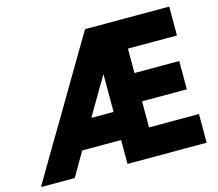

<svg xmlns="http://www.w3.org/2000/svg" viewBox="-102 -839 1110 979"><g transform="rotate(-15 452.5 -350.0)"><path d="M609.4 -279.3Q609.4 -263.7 609.4 -248Q609.4 -233.4 609.4 -217.8Q609.4 -205.1 609.4 -193.4Q609.4 -180.7 609.4 -168.9Q609.4 -162.1 609.4 -155.3Q609.4 -148.4 609.4 -141.6Q636.7 -141.6 664.1 -141.6Q691.4 -141.6 719.7 -141.6Q740.2 -141.6 760.7 -141.6Q781.2 -141.6 801.8 -141.6Q819.3 -141.6 837.9 -141.6Q855.5 -141.6 873 -141.6Q873 -139.6 873 -136.7Q873 -134.8 873 -131.8Q873 -117.2 873 -101.6Q873 -86.9 873 -72.3Q873 -61.5 873 -51.8Q873 -41 873 -31.2Q873 -20.5 873 -10.7Q873 0 873 9.8Q871.1 9.8 868.2 9.8Q866.2 9.8 863.3 9.8Q818.4 9.8 772.5 9.8Q727.5 9.8 682.6 9.8Q651.4 9.8 620.1 9.8Q588.9 9.8 558.6 9.8Q532.2 9.8 506.8 9.8Q481.4 9.8 455.1 9.8Q455.1 7.8 455.1 4.9Q455.1 2.9 455.1 0Q455.1 -14.6 455.1 -28.3Q455.1 -43 455.1 -57.6Q455.1 -67.4 455.1 -77.1Q455.1 -86.9 455.1 -96.7Q455.1 -99.6 455.1 -103.5Q455.1 -106.4 455.1 -109.4Q455.1 -111.3 455.1 -113.3Q455.1 -114.3 455.1 -116.2Q432.6 -116.2 410.2 -116.2Q387.7 -116.2 364.3 -116.2Q347.7 -116.2 330.1 -116.2Q313.5 -116.2 295.9 -116.2Q284.2 -116.2 272.5 -116.2Q261.7 -116.2 250 -116.2Q242.2 -102.5 234.4 -89.8Q226.6 -77.1 218.8 -63.5Q213.9 -53.7 208 -43.9Q202.1 -34.2 196.3 -24.4Q191.4 -15.6 186.5 -6.8Q180.7 1 175.8 9.8Q174.8 9.8 172.9 9.8Q171.9 9.8 169.9 9.8Q152.3 9.8 134.8 9.8Q117.2 9.8 99.6 9.8Q87.9 9.8 75.2 9.8Q63.5 9.8 51.8 9.8Q39.1 9.8 26.4 9.8Q14.6 9.8 2 9.8Q2 8.8 0 5.9Q2 2 6.8 -4.9Q53.7 -85 100.6 -164.1Q147.5 -244.1 195.3 -323.2Q227.5 -377.9 259.8 -432.6Q292 -487.3 324.2 -542Q348.6 -584 374 -626Q398.4 -668 423.8 -710Q424.8 -710 426.8 -710Q427.7 -710 429.7 -710Q477.5 -710 526.4 -710Q575.2 -710 624 -710Q658.2 -710 691.4 -710Q724.6 -710 757.8 -710Q786.1 -710 813.5 -710Q840.8 -710 868.2 -710Q868.2 -707 868.2 -705.1Q868.2 -702.1 868.2 -700.2Q868.2 -684.6 868.2 -669.9Q868.2 -655.3 868.2 -639.6Q868.2 -629.9 868.2 -619.1Q868.2 -609.4 868.2 -598.6Q868.2 -588.9 868.2 -578.1Q868.2 -568.4 868.2 -557.6Q866.2 -557.6 863.3 -557.6Q860.4 -557.6 858.4 -557.6Q829.1 -557.6 799.8 -557.6Q769.5 -557.6 740.2 -557.6Q720.7 -557.6 700.2 -557.6Q679.7 -557.6 660.2 -557.6Q647.5 -557.6 634.8 -557.6Q622.1 -557.6 609.4 -557.6Q609.4 -543.9 609.4 -529.3Q609.4 -514.6 609.4 -500Q609.4 -488.3 609.4 -476.6Q609.4 -465.8 609.4 -454.1Q609.4 -447.3 609.4 -441.4Q609.4 -435.5 609.4 -428.7Q633.8 -428.7 658.2 -428.7Q682.6 -428.7 707 -428.7Q724.6 -428.7 743.2 -428.7Q761.7 -428.7 780.3 -428.7Q796.9 -428.7 812.5 -428.7Q829.1 -428.7 845.7 -428.7Q845.7 -426.8 845.7 -423.8Q845.7 -421.9 845.7 -418.9Q845.7 -404.3 845.7 -389.6Q845.7 -375 845.7 -360.4Q845.7 -349.6 845.7 -339.8Q845.7 -329.1 845.7 -319.3Q845.7 -309.6 845.7 -298.8Q845.7 -289.1 845.7 -279.3Q842.8 -279.3 839.8 -279.3Q837.9 -279.3 835 -279.3Q808.6 -279.3 781.2 -279.3Q754.9 -279.3 727.5 -279.3Q710 -279.3 691.4 -279.3Q672.9 -279.3 654.3 -279.3Q648.4 -279.3 641.6 -279.3Q635.7 -279.3 629.9 -279.3Q625 -279.3 619.1 -279.3Q614.3 -279.3 609.4 -279.3ZM455.1 -264.6Q455.1 -276.4 455.1 -289.1Q455.1 -300.8 455.1 -312.5Q455.1 -332 455.1 -350.6Q455.1 -370.1 455.1 -388.7Q455.1 -408.2 455.1 -426.8Q455.1 -445.3 455.1 -463.9Q451.2 -458 447.3 -451.2Q443.4 -445.3 440.4 -438.5Q428.7 -418.9 417 -400.4Q406.2 -380.9 394.5 -361.3Q380.9 -337.9 366.2 -313.5Q351.6 -289.1 337.9 -264.6Q341.8 -264.6 345.7 -264.6Q349.6 -264.6 354.5 -264.6Q365.2 -264.6 377 -264.6Q387.7 -264.6 399.4 -264.6Q410.2 -264.6 421.9 -264.6Q433.6 -264.6 444.3 -264.6Q447.3 -264.6 450.2 -264.6Q453.1 -264.6 455.1 -264.6Z"/></g></svg>

Font: LeFont
Style: Bold
Weight: 800
Designer: Leryon MEDIA
Version: Version 1.0